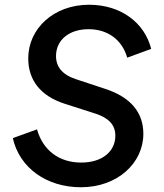

<svg xmlns="http://www.w3.org/2000/svg" viewBox="-20 -777 689 809"><path d="M321 12C475 12 584 -90 584 -213C584 -304 530 -368 422 -403L301 -443C242 -462 216 -496 216 -541C216 -608 271 -654 353 -654C434 -654 495 -609 516 -534L617 -571C590 -679 492 -757 355 -757C207 -757 99 -657 99 -531C99 -440 150 -373 252 -340L383 -298C438 -280 466 -251 466 -205C466 -140 412 -92 322 -92C231 -92 161 -142 136 -232L34 -195C62 -70 176 12 321 12Z"/></svg>

Font: Mluvka SemiBold
Style: Italic
Weight: 600
Italic angle: -8°
Designer: Modified by Jiří Krblich, Original typeface by Gumpita Rahayu
Foundry: Gumpita Rahayu & Jiří Krblich
Version: Version 2.000;Glyphs 3.1.1 (3134)